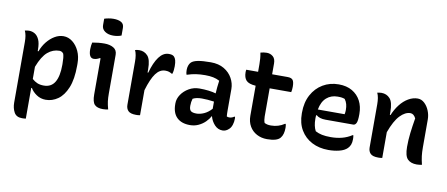

<svg xmlns="http://www.w3.org/2000/svg" viewBox="-79 -1098 3799 1630"><g transform="rotate(10 1820.0 -283.0)"><path d="M61 -537Q70 -539 79 -540.5Q88 -542 97 -542Q124 -542 147 -528.5Q170 -515 184.5 -483.5Q199 -452 199 -396V-384H206Q223 -431 252.5 -467.5Q282 -504 318.5 -525.5Q355 -547 394 -547Q436 -547 471.5 -519.5Q507 -492 528.5 -445.5Q550 -399 550 -340V-320Q550 -203 520 -130Q490 -57 441.5 -23Q393 11 337 11Q292 11 257 -13Q222 -37 205 -67H199V198Q189 199 182 199.5Q175 200 166 200Q117 200 97.5 164Q78 128 78 81V-442Q78 -470 74 -494Q70 -518 61 -537ZM380 -419Q325 -419 280 -381Q235 -343 199 -249V-144Q220 -125 243.5 -115Q267 -105 300 -105Q364 -105 394.5 -156Q425 -207 425 -304V-314Q425 -343 423 -363.5Q421 -384 416 -400Q403 -419 380 -419Z M735 -105V-416L730 -418Q718 -411 705 -406.5Q692 -402 678 -402Q635 -402 635 -477Q635 -493 637 -508.5Q639 -524 642 -536Q669 -541 694.5 -543.5Q720 -546 746 -546Q793 -546 824.5 -527.5Q856 -509 856 -468V-135Q856 -96 859.5 -68Q863 -40 874 0Q863 2 852 3.5Q841 5 829 5Q779 5 757 -18Q735 -41 735 -105ZM707 -753Q722 -758 743.5 -762Q765 -766 786 -766Q827 -766 852 -752Q877 -738 877 -704V-638Q845 -625 806 -625Q763 -625 735 -644.5Q707 -664 707 -698Z M1149 1Q1139 3 1131 3.5Q1123 4 1115 4Q1066 4 1047 -15.5Q1028 -35 1028 -68V-441Q1028 -469 1024 -493.5Q1020 -518 1011 -537Q1020 -539 1029 -540.5Q1038 -542 1047 -542Q1091 -542 1120 -510.5Q1149 -479 1149 -395V-367H1155Q1179 -456 1215.5 -505Q1252 -554 1300 -554Q1316 -554 1327 -551Q1338 -548 1346 -540Q1356 -530 1361.5 -511Q1367 -492 1367 -459Q1367 -442 1365 -425Q1363 -408 1358 -393H1352Q1339 -401 1326.5 -405Q1314 -409 1295 -409Q1248 -409 1213.5 -362.5Q1179 -316 1149 -215Z M1874 -353V-166Q1874 -153 1874.5 -141Q1875 -129 1876 -117Q1884 -112 1897 -112Q1908 -112 1919 -115.5Q1930 -119 1939 -126H1945Q1947 -121 1947 -117Q1947 -113 1947 -107Q1947 -82 1939 -57Q1931 -32 1917 -19Q1903 -5 1889 1Q1875 7 1861 7Q1820 7 1791.5 -24Q1763 -55 1752 -96H1749Q1736 -70 1711 -45.5Q1686 -21 1652.5 -5.5Q1619 10 1580 10Q1507 10 1467 -29Q1427 -68 1427 -144V-151Q1427 -190 1451.5 -226.5Q1476 -263 1517 -286.5Q1558 -310 1607 -310Q1649 -310 1686 -305.5Q1723 -301 1749 -293Q1750 -319 1753 -346Q1756 -373 1760 -404Q1734 -418 1704.5 -424Q1675 -430 1635 -430Q1591 -430 1555 -424.5Q1519 -419 1483 -407H1477Q1472 -425 1472 -447Q1472 -467 1478 -484.5Q1484 -502 1495 -513Q1512 -530 1552 -538Q1592 -546 1663 -546Q1731 -546 1778 -518Q1825 -490 1849.5 -445.5Q1874 -401 1874 -353ZM1555 -151Q1555 -120 1569 -108Q1583 -96 1618 -96Q1648 -96 1682 -111Q1716 -126 1747 -160V-222Q1719 -226 1692.5 -228Q1666 -230 1642 -230Q1617 -230 1598 -226Q1579 -222 1564 -214Q1555 -186 1555 -153Z M2380 -141Q2384 -126 2384 -108Q2384 -50 2359 -20Q2332 14 2245 14Q2196 14 2156.5 -7Q2117 -28 2094.5 -66.5Q2072 -105 2072 -157V-416Q2012 -420 1990 -444Q1968 -468 1968 -514Q1968 -520 1968.5 -526Q1969 -532 1970 -536H2072V-601Q2072 -626 2070 -650.5Q2068 -675 2063 -700Q2077 -704 2090.5 -706Q2104 -708 2117 -708Q2148 -708 2170.5 -689Q2193 -670 2193 -629V-536H2326Q2360 -536 2372 -519.5Q2384 -503 2384 -463Q2384 -437 2379 -415H2193V-172Q2193 -141 2202 -118Q2214 -112 2226.5 -109Q2239 -106 2258 -106Q2322 -106 2374 -141Z M2766 -550Q2834 -550 2882 -522Q2930 -494 2955.5 -445.5Q2981 -397 2981 -333V-329Q2981 -274 2971.5 -254.5Q2962 -235 2945 -235H2706Q2653 -235 2626 -260L2621 -257Q2620 -246 2620 -235V-228Q2620 -164 2642 -124Q2668 -110 2699 -103.5Q2730 -97 2775 -97Q2826 -97 2871 -108.5Q2916 -120 2956 -146H2962Q2965 -131 2965 -113Q2965 -84 2957.5 -65Q2950 -46 2936 -32Q2912 -8 2868 3Q2824 14 2774 14Q2694 14 2632 -18Q2570 -50 2534.5 -109.5Q2499 -169 2499 -252V-260Q2499 -348 2534 -413Q2569 -478 2629.5 -514Q2690 -550 2766 -550ZM2774 -446Q2718 -446 2679 -412Q2640 -378 2627 -309H2858Q2860 -318 2861 -327.5Q2862 -337 2862 -346Q2862 -374 2856 -396Q2850 -418 2836 -437Q2823 -442 2810 -444Q2797 -446 2774 -446Z M3237 1Q3227 3 3219 3.5Q3211 4 3203 4Q3154 4 3135 -15.5Q3116 -35 3116 -68V-441Q3116 -469 3112 -493.5Q3108 -518 3099 -537Q3108 -539 3117 -540.5Q3126 -542 3135 -542Q3180 -542 3208.5 -510.5Q3237 -479 3237 -395V-370H3243Q3264 -421 3295.5 -461.5Q3327 -502 3366.5 -525Q3406 -548 3447 -548Q3479 -548 3505 -524Q3531 -500 3546 -463Q3561 -426 3561 -388V-149Q3561 -105 3565 -73Q3569 -41 3579 0Q3568 2 3557 3.5Q3546 5 3534 5Q3483 5 3455.5 -22.5Q3428 -50 3428 -129Q3428 -189 3435 -248Q3442 -307 3454 -378Q3436 -415 3407 -415Q3362 -415 3318 -369Q3274 -323 3237 -221Z"/></g></svg>

Font: Recursive Sn Csl St SmB
Style: Regular
Weight: 600
Version: Version 1.079;hotconv 1.0.112;makeotfexe 2.5.65598; ttfautoh